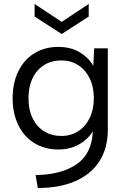

<svg xmlns="http://www.w3.org/2000/svg" viewBox="-20 -742 634 962"><path d="M445.2 -84.2Q420.2 -43.6 375.8 -18.3Q331.4 7 271.6 7Q204.5 7 152.4 -24.9Q100.3 -56.7 71.8 -115.1Q43.3 -173.5 43.3 -250Q43.3 -326.3 71.8 -384.8Q100.3 -443.3 152.4 -475.1Q204.5 -507 271.6 -507Q334.2 -507 378.8 -480.4Q423.5 -453.9 447.5 -412L451.9 -500H520.2V-91.6Q520.2 -0.3 478.6 65.1Q437 130.5 358.4 165.2Q279.7 200 169.5 200L158.3 135.2Q287.1 133.5 363.6 81.1Q440 28.8 445.2 -84.2ZM450.2 -250Q450.2 -307.1 429.1 -349.9Q407.9 -392.7 371.4 -415.9Q334.8 -439.2 288.5 -439.2Q212.9 -439.2 167.8 -387.7Q122.8 -336.1 122.8 -250Q122.8 -163.9 167.8 -112.3Q212.9 -60.8 288.5 -60.8Q334.8 -60.8 371.7 -84.4Q408.7 -108.1 429.4 -150.9Q450.2 -193.7 450.2 -250ZM153.3 -659.1V-722.2L289.3 -632.4L424.5 -722.2V-659.1L289.3 -571.6Z"/></svg>

Font: AF Albert Sans Medium
Style: Regular
Weight: 500
Designer: Andreas Rasmussen
Foundry: a.Foundry
Version: Version 1.300;Glyphs 3.2 (3231)